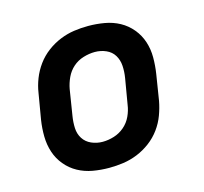

<svg xmlns="http://www.w3.org/2000/svg" viewBox="-84 -621 767 722"><g transform="rotate(-15 300.0 -260.0)"><path d="M257 8Q224 8 193 2.5Q162 -3 135.5 -17.5Q109 -32 89.5 -55.5Q70 -79 60.5 -108Q51 -137 50.5 -169Q50 -201 55 -233L72 -333Q76 -360 86.5 -387Q97 -414 114.5 -438Q132 -462 156 -480Q180 -498 207 -509Q234 -520 261.5 -524Q289 -528 317 -528Q349 -528 380.5 -522.5Q412 -517 438.5 -502.5Q465 -488 484.5 -464.5Q504 -441 513.5 -412Q523 -383 523 -351Q523 -319 518 -287L502 -187Q497 -160 487 -133Q477 -106 459.5 -82Q442 -58 418 -40Q394 -22 367 -11Q340 0 312 4Q284 8 257 8ZM258 -93Q280 -93 302.5 -100Q325 -107 343 -122.5Q361 -138 371 -159.5Q381 -181 384 -203L401 -303Q405 -327 403.5 -350Q402 -373 391 -391Q380 -409 359.5 -418Q339 -427 316 -427Q294 -427 271 -420Q248 -413 230.5 -397.5Q213 -382 203 -360.5Q193 -339 189 -317L173 -217Q169 -193 170 -170Q171 -147 182.5 -129Q194 -111 214.5 -102Q235 -93 258 -93Z"/></g></svg>

Font: Iosevka SS04 Extended
Style: Bold Italic
Weight: 700
Width: 7
Italic angle: -9°
Monospace: yes
Designer: Belleve Invis
Foundry: Belleve Invis
Version: Version 19.0.0; ttfautohint (v1.8.4)